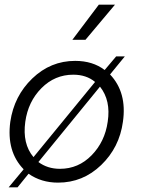

<svg xmlns="http://www.w3.org/2000/svg" viewBox="-20 -770 605 820"><path d="M345 -600H289L402 -750H471ZM450 -452Q523 -375 505 -250Q490 -140 412 -65Q334 10 228 10Q156 10 102 -28L55 30H17L81 -47Q7 -123 24 -250Q40 -360 118 -435Q196 -510 301 -510Q376 -510 427 -471L476 -529H513ZM88 -250Q75 -156 123 -99L386 -420Q349 -451 293 -451Q214 -451 157 -393.5Q100 -336 88 -250ZM236 -49Q315 -49 371.5 -107Q428 -165 440 -250Q454 -341 407 -400L144 -78Q183 -49 236 -49Z"/></svg>

Font: Oakes Grotesk Light
Style: Italic
Weight: 300
Italic angle: -8°
Designer: Samuel Oakes
Foundry: Samuel Oakes
Version: Version 1.000;PS 001.000;hotconv 1.0.88;makeotf.lib2.5.64775